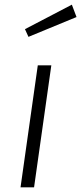

<svg xmlns="http://www.w3.org/2000/svg" viewBox="-20 -803 348 823"><path d="M126 0H68L142 -523H200ZM308 -730 102 -645 87 -678 288 -783Z"/></svg>

Font: Fira Sans Light
Style: Italic
Weight: 300
Italic angle: -8°
Designer: bBox Type GmbH & Carrois Corporate GbR & Edenspiekermann AG
Foundry: bBox Type GmbH & Carrois Corporate GbR & Edenspiekermann AG
Version: Version 4.301